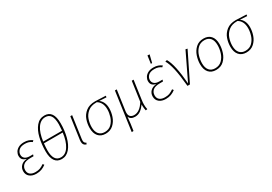

<svg xmlns="http://www.w3.org/2000/svg" viewBox="35 -1820 4370 3090"><g transform="rotate(-30 2219.5 -275.0)"><path d="M45 -130Q45 -189 84.5 -229.5Q124 -270 195 -275Q151 -287 127 -311.5Q103 -336 103 -382Q103 -417 123 -451.5Q143 -486 184.5 -508.5Q226 -531 288 -531Q336 -531 371.5 -518Q407 -505 437 -483L415 -461Q388 -481 358 -491Q328 -501 288 -501Q210 -501 174 -465Q138 -429 138 -382Q138 -339 169 -313.5Q200 -288 260 -288H319L310 -258H255Q159 -258 120 -221.5Q81 -185 81 -130Q81 -77 116 -49Q151 -21 213 -21Q264 -21 298 -34Q332 -47 374 -76L392 -52Q353 -22 310 -6Q267 10 212 10Q137 10 91 -27.5Q45 -65 45 -130Z M954 -499Q954 -367 924 -250.5Q894 -134 833 -62Q772 10 685 10Q601 10 559 -51Q517 -112 517 -227Q517 -361 545 -477Q573 -593 634 -666Q695 -739 788 -739Q954 -739 954 -499ZM563 -384H913Q920 -465 920 -500Q920 -607 887.5 -658Q855 -709 787 -709Q700 -709 641.5 -624Q583 -539 563 -384ZM559 -354Q551 -277 551 -226Q551 -125 584.5 -73Q618 -21 686 -21Q773 -21 831.5 -111.5Q890 -202 908 -354Z M1121 -111Q1119 -89 1119 -82Q1119 -58 1128 -44.5Q1137 -31 1157 -21L1144 5Q1112 -7 1098.5 -26.5Q1085 -46 1085 -80Q1085 -101 1087 -113L1145 -520H1179Z M1319 -198Q1319 -275 1345 -350Q1371 -425 1436 -476.5Q1501 -528 1609 -528Q1666 -528 1805 -520L1801 -492L1670 -500Q1708 -474 1730 -427.5Q1752 -381 1752 -317Q1752 -244 1726.5 -169Q1701 -94 1644 -42Q1587 10 1500 10Q1414 10 1366.5 -45Q1319 -100 1319 -198ZM1717 -318Q1717 -386 1693 -432Q1669 -478 1626 -502H1616Q1519 -502 1460 -453.5Q1401 -405 1377.5 -335.5Q1354 -266 1354 -196Q1354 -112 1392 -66.5Q1430 -21 1500 -21Q1578 -21 1626.5 -69.5Q1675 -118 1696 -186.5Q1717 -255 1717 -318Z M2265 -89Q2265 -44 2275 1L2244 6Q2233 -44 2233 -81Q2233 -100 2234 -111Q2193 -54 2148.5 -22Q2104 10 2046 10Q1961 10 1938 -54Q1935 -5 1925 70L1907 194L1873 196L1974 -520H2008L1955 -145Q1953 -125 1953 -116Q1953 -66 1979 -43.5Q2005 -21 2047 -21Q2151 -21 2235 -156L2287 -520H2321L2272 -173Q2265 -128 2265 -89Z M2451 -130Q2451 -189 2490.5 -229.5Q2530 -270 2601 -275Q2557 -287 2533 -311.5Q2509 -336 2509 -382Q2509 -417 2529 -451.5Q2549 -486 2590.5 -508.5Q2632 -531 2694 -531Q2742 -531 2777.5 -518Q2813 -505 2843 -483L2821 -461Q2794 -481 2764 -491Q2734 -501 2694 -501Q2616 -501 2580 -465Q2544 -429 2544 -382Q2544 -339 2575 -313.5Q2606 -288 2666 -288H2725L2716 -258H2661Q2565 -258 2526 -221.5Q2487 -185 2487 -130Q2487 -77 2522 -49Q2557 -21 2619 -21Q2670 -21 2704 -34Q2738 -47 2780 -76L2798 -52Q2759 -22 2716 -6Q2673 10 2618 10Q2543 10 2497 -27.5Q2451 -65 2451 -130ZM2748 -744 2713 -602H2689L2709 -746Z M3050 -29 3289 -526 3323 -518 3068 0H3022Q3003 -210 2975.5 -330.5Q2948 -451 2909 -516L2943 -525Q3023 -387 3050 -29Z M3371 -198Q3371 -273 3396.5 -349.5Q3422 -426 3479 -478.5Q3536 -531 3624 -531Q3710 -531 3757.5 -478Q3805 -425 3805 -327Q3805 -252 3780 -174.5Q3755 -97 3698.5 -43.5Q3642 10 3552 10Q3466 10 3418.5 -44.5Q3371 -99 3371 -198ZM3770 -326Q3770 -411 3732.5 -456Q3695 -501 3624 -501Q3546 -501 3497 -452Q3448 -403 3427 -333Q3406 -263 3406 -196Q3406 -112 3444 -66.5Q3482 -21 3552 -21Q3629 -21 3678 -69.5Q3727 -118 3748.5 -188Q3770 -258 3770 -326Z M3934 -198Q3934 -275 3960 -350Q3986 -425 4051 -476.5Q4116 -528 4224 -528Q4281 -528 4420 -520L4416 -492L4285 -500Q4323 -474 4345 -427.5Q4367 -381 4367 -317Q4367 -244 4341.5 -169Q4316 -94 4259 -42Q4202 10 4115 10Q4029 10 3981.5 -45Q3934 -100 3934 -198ZM4332 -318Q4332 -386 4308 -432Q4284 -478 4241 -502H4231Q4134 -502 4075 -453.5Q4016 -405 3992.5 -335.5Q3969 -266 3969 -196Q3969 -112 4007 -66.5Q4045 -21 4115 -21Q4193 -21 4241.5 -69.5Q4290 -118 4311 -186.5Q4332 -255 4332 -318Z"/></g></svg>

Font: FiraGO UltraLight
Style: Italic
Weight: 200
Italic angle: -8°
Designer: bBox Type GmbH
Foundry: bBox Type GmbH
Version: Version 1.001